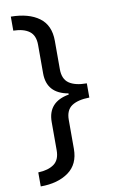

<svg xmlns="http://www.w3.org/2000/svg" viewBox="-96 -764 572 971"><g transform="rotate(-10 190.0 -278.0)"><path d="M32 86Q84 84 113.5 62.5Q143 41 143 -8V-153Q143 -256 252 -275V-281Q143 -300 143 -403V-549Q143 -598 114 -619.5Q85 -641 32 -642V-714Q124 -713 177 -674Q230 -635 230 -555V-409Q230 -358 261.5 -336.5Q293 -315 352 -315V-242Q293 -241 261.5 -220Q230 -199 230 -149V0Q230 79 175 118.5Q120 158 32 158Z"/></g></svg>

Font: Noto Sans Old Hungarian
Style: Regular
Weight: 400
Designer: Monotype Design Team
Foundry: Monotype Imaging Inc.
Version: Version 2.005; ttfautohint (v1.8.4.7-5d5b)